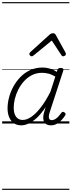

<svg xmlns="http://www.w3.org/2000/svg" viewBox="-20 -1145 663 1780"><path d="M177 17Q138 17 109.5 -2Q81 -21 65.5 -57Q50 -93 50 -141Q50 -187 63 -238.5Q76 -290 102.5 -339.5Q129 -389 168.5 -430Q208 -471 260 -495Q312 -519 376 -519Q409 -519 443.5 -508.5Q478 -498 507 -479L512 -496Q516 -507 523 -511Q530 -515 543 -515Q561 -515 565.5 -507.5Q570 -500 566 -488L441 -105Q433 -81 432.5 -64.5Q432 -48 439 -39.5Q446 -31 460 -31Q476 -31 492.5 -41Q509 -51 523 -66.5Q537 -82 548 -98Q554 -106 560.5 -108Q567 -110 576 -104Q587 -97 588 -90Q589 -83 584 -75Q573 -57 553.5 -35Q534 -13 508.5 2Q483 17 451 17Q428 17 413 9Q398 1 390 -13.5Q382 -28 381 -47.5Q380 -67 385 -90Q389 -106 394 -121Q399 -136 403 -152Q362 -90 322 -53Q282 -16 245.5 0.5Q209 17 177 17ZM107 -146Q107 -112 116.5 -86.5Q126 -61 144.5 -47Q163 -33 191 -33Q228 -33 270 -61.5Q312 -90 357 -147.5Q402 -205 447 -293L493 -435Q457 -456 427.5 -463Q398 -470 371 -470Q318 -470 276 -448.5Q234 -427 202.5 -392Q171 -357 149.5 -314.5Q128 -272 117.5 -228Q107 -184 107 -146ZM274 -623Q266 -623 259 -630Q252 -637 252 -645Q252 -650 254.5 -654Q257 -658 261 -662L441 -825Q449 -832 456.5 -834.5Q464 -837 472 -837Q479 -837 485 -834Q491 -831 496 -823L586 -660Q588 -655 589.5 -651Q591 -647 591 -644Q591 -635 582.5 -629Q574 -623 566 -623Q560 -623 556 -626Q552 -629 549 -634L460 -769L295 -634Q288 -629 283.5 -626Q279 -623 274 -623ZM0 605H623V615H0ZM0 -20H623V0H0ZM0 -505H623V-500H0ZM0 -1125H623V-1115H0Z"/></svg>

Font: Playwrite CU Guides
Style: Regular
Weight: 400
Designer: Veronika Burian, José Scaglione
Foundry: TypeTogether
Version: Version 1.003